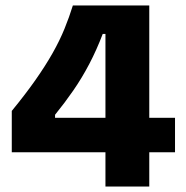

<svg xmlns="http://www.w3.org/2000/svg" viewBox="-20 -681 678 701"><path d="M23 -125V-276Q73 -337 109.5 -389Q146 -441 172 -487Q198 -533 215.5 -576Q233 -619 246 -661H525V0H365V-557H355Q333 -499 306 -447.5Q279 -396 247.5 -350.5Q216 -305 181 -262V-251H619V-125Z"/></svg>

Font: Bricolage Grotesque ExtraBold
Style: Regular
Weight: 800
Designer: Mathieu Triay
Foundry: Atelier Triay
Version: Version 1.001;gftools[0.9.33.dev8+g029e19f]